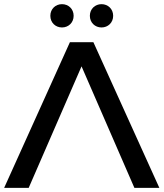

<svg xmlns="http://www.w3.org/2000/svg" viewBox="-23 -903 786 923"><path d="M369 -584 623 0H743L426 -700H313L-3 0H115ZM465 -771C496 -771 521 -794 521 -827C521 -860 496 -883 465 -883C434 -883 409 -860 409 -827C409 -794 434 -771 465 -771ZM275 -771C306 -771 331 -794 331 -827C331 -860 306 -883 275 -883C244 -883 219 -860 219 -827C219 -794 244 -771 275 -771Z"/></svg>

Font: Montserrat-Alt1 SemBd
Style: Regular
Weight: 600
Designer: Differentunic
Foundry: Differentunic
Version: Version 7.222